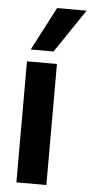

<svg xmlns="http://www.w3.org/2000/svg" viewBox="-55 -822 408 855"><g transform="rotate(5 148.5 -394.5)"><path d="M52 0V-541H186V0ZM64 -595 165 -789H297L166 -595Z"/></g></svg>

Font: Georama ExtraCondensed Thin SemiBold
Style: Regular
Weight: 600
Version: Version 1.001